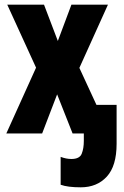

<svg xmlns="http://www.w3.org/2000/svg" viewBox="-20 -570 530 820"><path d="M325 230Q269 230 239 219V100Q263 109 285 109Q320 109 329 86.5Q338 64 338 32V0H290L224 -167L160 0H7L134 -281L11 -550H168L227 -395L285 -550H441L319 -280L392 -122H478V44Q478 139 436 184.5Q394 230 325 230Z"/></svg>

Font: Noto Sans ExtraCondensed ExtraBold
Style: Regular
Weight: 800
Width: 2
Designer: Monotype Design Team
Foundry: Monotype Imaging Inc.
Version: Version 2.013; ttfautohint (v1.8.4.7-5d5b)